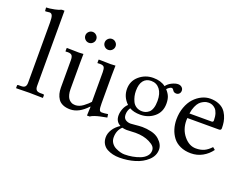

<svg xmlns="http://www.w3.org/2000/svg" viewBox="-135 -982 1945 1501"><g transform="rotate(20 838.0 -231.5)"><path d="M94.7 -71.8V-572.8Q94.7 -614.3 87.6 -629.9Q80.6 -645.5 64.9 -645.5L32.7 -642.1Q27.3 -642.1 27.3 -647L25.4 -672.4Q50.8 -672.4 94.7 -681.2Q121.1 -686 147.5 -697.8H169.4V-71.8Q169.4 -49.3 179.2 -38.6Q189 -27.8 212.4 -27.8H235.8Q244.1 -27.8 244.1 -19.5V-1L242.2 1Q169.4 -1 130.4 -1L22.5 1L20.5 -1V-19.5Q20.5 -27.8 28.3 -27.8H51.8Q75.7 -27.8 85.2 -38.6Q94.7 -49.3 94.7 -71.8Z M562.7 -540.3Q549.3 -553.7 549.3 -572.3Q549.3 -590.8 562.7 -604.2Q576.2 -617.7 594.7 -617.7Q613.3 -617.7 626.7 -604.2Q640.1 -590.8 640.1 -572.3Q640.1 -553.7 626.7 -540.3Q613.3 -526.9 594.7 -526.9Q576.2 -526.9 562.7 -540.3ZM402.1 -540.3Q388.7 -553.7 388.7 -572.3Q388.7 -590.8 402.1 -604.2Q415.5 -617.7 434.1 -617.7Q452.6 -617.7 466.1 -604.2Q479.5 -590.8 479.5 -572.3Q479.5 -553.7 466.1 -540.3Q452.6 -526.9 434.1 -526.9Q415.5 -526.9 402.1 -540.3ZM689.5 -116.2Q689.5 -78.1 694.6 -64Q699.7 -49.8 714.8 -49.8Q737.8 -49.8 766.1 -54.7L770 -27.3Q731.9 -20 711.7 -15.6Q691.4 -11.2 669.7 -3.7Q647.9 3.9 637.2 12.2H614.7L617.7 -62H614.7Q545.9 12.2 474.1 12.2Q438.5 12.2 412.8 1Q387.2 -10.3 373.8 -30.3Q360.4 -50.3 354.5 -73Q348.6 -95.7 348.6 -123.5V-351.6Q348.6 -378.4 339.6 -390.1Q330.6 -401.9 304.7 -401.9Q297.9 -401.9 288.1 -400.9L285.2 -402.3V-428.2L288.1 -430.7Q355.5 -428.7 387.7 -428.7L424.3 -430.7L423.3 -351.1V-137.7Q423.3 -112.3 428.5 -93Q433.6 -73.7 441.4 -62.5Q449.2 -51.3 460 -44.2Q470.7 -37.1 480.2 -34.9Q489.7 -32.7 499.5 -32.7Q532.2 -32.7 564.5 -56.6Q598.6 -82.5 614.7 -101.6V-349.1Q614.7 -378.4 606.9 -390.1Q599.1 -401.9 572.8 -401.9Q559.6 -401.9 552.7 -400.9L550.8 -403.3V-427.7L552.7 -430.7Q623.5 -428.7 651.4 -428.7L690.9 -430.7L689.5 -352.1Z M1094.2 -283.2Q1094.2 -344.7 1067.4 -379.4Q1040.5 -414.1 995.1 -414.1Q954.1 -414.1 931.2 -385.5Q908.2 -356.9 908.2 -300.3Q908.2 -278.3 912.8 -256.8Q917.5 -235.4 927.7 -213.9Q938 -192.4 958.7 -179.2Q979.5 -166 1007.8 -166Q1022.9 -166 1036.4 -170.7Q1049.8 -175.3 1063.7 -186.8Q1077.6 -198.2 1085.9 -222.9Q1094.2 -247.6 1094.2 -283.2ZM907.2 7.3Q869.1 42 869.1 101.1Q869.1 127.4 883.3 147.5Q897.5 167.5 918.7 177.7Q939.9 188 959 192.9Q978 197.8 993.2 197.8Q1026.9 197.8 1059.8 191.9Q1092.8 186 1122.1 174.3Q1151.4 162.6 1169.4 142.3Q1187.5 122.1 1187.5 96.2Q1187.5 76.7 1175.8 62.5Q1164.1 48.3 1135.3 33.7Q1086.4 9.3 1018.1 9.3Q1005.9 9.3 984.9 10.7Q963.4 12.2 944.3 12.2Q930.2 12.2 907.2 7.3ZM1210.9 -387.7Q1190.4 -387.7 1180.7 -404.8Q1173.3 -417.5 1163.6 -417.5Q1155.3 -417.5 1143.8 -409.4Q1132.3 -401.4 1126 -393.1Q1147.9 -369.6 1157.5 -345.7Q1167 -321.8 1167 -286.6Q1167 -217.3 1118.4 -176.8Q1069.8 -136.2 1002.9 -136.2Q947.8 -136.2 913.1 -156.7Q895.5 -130.9 895.5 -99.1Q895.5 -69.8 913.6 -57.4Q931.6 -44.9 957 -44.9Q964.8 -44.9 988.3 -47.4Q1030.8 -51.8 1052.7 -51.8Q1088.4 -51.8 1127.9 -42.7Q1167.5 -33.7 1193.4 -10.7Q1235.4 26.9 1235.4 70.3Q1235.4 121.6 1194.1 160.2Q1152.8 198.7 1092.5 216.8Q1032.2 234.9 964.8 234.9Q935.5 234.9 909.7 229Q883.8 223.1 860.8 210.7Q837.9 198.2 824.2 175.3Q810.5 152.3 810.5 121.1Q810.5 88.4 830.8 55.9Q851.1 23.4 888.7 -0.5Q846.2 -22.5 846.2 -73.7Q846.2 -100.6 857.4 -129.2Q868.7 -157.7 888.2 -175.3Q837.4 -224.1 837.4 -291Q837.4 -357.4 887.2 -399.7Q937 -441.9 1003.4 -441.9Q1065.9 -441.9 1106 -411.1Q1123 -434.6 1151.6 -448.2Q1180.2 -461.9 1201.2 -461.9Q1220.2 -461.9 1232.7 -450.9Q1245.1 -439.9 1245.1 -423.8Q1245.1 -407.7 1235.4 -397.7Q1225.6 -387.7 1210.9 -387.7Z M1362.3 -276.9H1545.9Q1560.5 -276.9 1560.5 -290.5Q1560.5 -323.7 1552.7 -347.9Q1544.9 -372.1 1532 -384.5Q1519 -397 1505.4 -402.3Q1491.7 -407.7 1476.6 -407.7Q1467.3 -407.7 1457.3 -406Q1447.3 -404.3 1431.4 -396.5Q1415.5 -388.7 1402.8 -375.7Q1390.1 -362.8 1378.7 -337.2Q1367.2 -311.5 1362.3 -276.9ZM1626 -93.3 1646 -76.7Q1616.7 -36.1 1573 -12Q1529.3 12.2 1477.5 12.2Q1427.7 12.2 1389.2 -5.4Q1350.6 -22.9 1327.9 -53Q1305.2 -83 1293.7 -120.1Q1282.2 -157.2 1282.2 -199.2Q1282.2 -253.9 1299.3 -300.8Q1316.4 -347.7 1344.2 -377.9Q1372.1 -408.2 1406.7 -425Q1441.4 -441.9 1477.5 -441.9Q1515.6 -441.9 1544.9 -430.4Q1574.2 -418.9 1591.8 -400.6Q1609.4 -382.3 1620.6 -356.9Q1631.8 -331.5 1636 -306.9Q1640.1 -282.2 1640.1 -254.9Q1640.1 -237.8 1622.1 -237.8H1358.9Q1357.9 -227.1 1357.9 -217.8Q1357.9 -143.1 1401.6 -90.1Q1445.3 -37.1 1501.5 -37.1Q1541.5 -37.1 1570.3 -50.5Q1599.1 -64 1626 -93.3Z"/></g></svg>

Font: Libertinage
Style: b
Weight: 400
Designer: OSP
Foundry: OSP
Version: Version 1.0; 2008; OFL relea